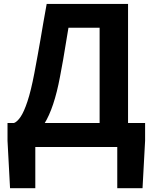

<svg xmlns="http://www.w3.org/2000/svg" viewBox="-20 -761 790 994"><path d="M162.8 0V213.2H32L18.9 -32.5V-124.3H731.2V-32.5L717.9 213.2H587.1V0ZM495.7 -47.2V-617.3H334.4Q326.1 -567.3 319.7 -528.8Q313.3 -490.2 306.9 -451.9Q300.6 -413.6 290.5 -363Q275.5 -282.8 255.2 -222Q235 -161.3 209.1 -119.7Q183.2 -78.1 151.2 -56.7Q119.2 -35.3 79.2 -32.9L52.7 -124.3Q69.1 -130.5 86.5 -155.9Q104 -181.4 122.2 -236.2Q140.5 -291 158 -382.9Q167.4 -433.3 175.1 -475.2Q182.8 -517.2 189.7 -557.5Q196.5 -597.8 204.1 -642.1Q211.7 -686.4 221.7 -740.8H642.9V-47.2Z"/></svg>

Font: Noto Sans KR Thin
Style: Regular
Weight: 100
Designer: Ryoko NISHIZUKA 西塚涼子 (kana, bopomofo & ideographs); Paul D. Hunt (Latin, Greek & Cyrillic); Sandoll Communications 산돌커뮤니
Foundry: Adobe
Version: Version 2.004-H2;hotconv 1.0.118;makeotfexe 2.5.65603